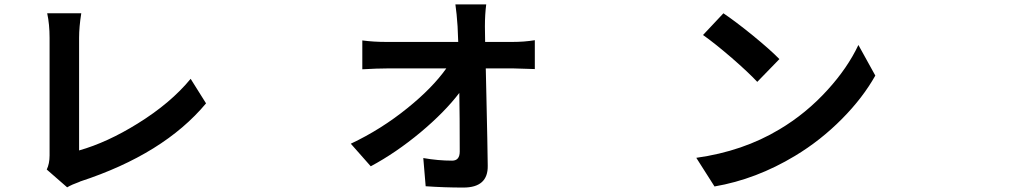

<svg xmlns="http://www.w3.org/2000/svg" viewBox="-20 -802 4540 864"><path d="M282.2 41 190.4 -39.1Q203.1 -65.4 203.1 -102.5V-631.8Q203.1 -692.4 192.4 -742.2H345.7Q335.9 -680.7 335.9 -631.8V-125Q462.9 -161.1 599.6 -246.1Q748 -337.9 837.9 -447.3L907.2 -336.9Q716.8 -108.4 340.8 14.6Q339.8 15.6 336.9 16.6Q303.7 28.3 282.2 41Z M2065.4 42Q1979.5 42 1895.5 36.1L1884.8 -90.8Q1951.2 -79.1 2014.6 -79.1Q2048.8 -79.1 2048.8 -120.1Q2048.8 -283.2 2046.9 -383.8Q1980.5 -296.9 1873 -207Q1761.7 -114.3 1648.4 -53.7L1558.6 -155.3Q1695.3 -219.7 1814.5 -316.4Q1925.8 -406.2 1988.3 -494.1H1721.7Q1678.7 -494.1 1610.4 -490.2V-620.1Q1660.2 -613.3 1718.8 -613.3H2042Q2041 -651.4 2039.1 -683.6Q2035.2 -742.2 2029.3 -782.2H2168Q2162.1 -737.3 2162.1 -683.6L2163.1 -613.3H2285.2Q2339.8 -613.3 2386.7 -621.1V-491.2Q2377 -491.2 2354.5 -492.2Q2309.6 -494.1 2292 -494.1H2166Q2167 -452.1 2168.9 -364.3Q2173.8 -149.4 2174.8 -56.6Q2176.8 42 2065.4 42Z M3195.3 37.1 3113.3 -91.8Q3323.2 -121.1 3487.3 -219.7Q3607.4 -291 3704.1 -397.5Q3793.9 -496.1 3842.8 -599.6L3918.9 -461.9Q3862.3 -361.3 3769.5 -267.6Q3672.9 -169.9 3557.6 -100.6Q3382.8 4.9 3195.3 37.1ZM3387.7 -433.6Q3348.6 -475.6 3273.4 -541Q3196.3 -607.4 3143.6 -644.5L3235.4 -742.2Q3289.1 -706.1 3366.2 -643.6Q3446.3 -578.1 3487.3 -536.1Z"/></svg>

Font: Bpmf GenYo Gothic B
Style: B
Weight: 700
Foundry: But Ko
Version: Version 1.320